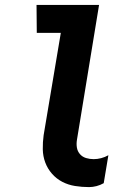

<svg xmlns="http://www.w3.org/2000/svg" viewBox="-20 -755 540 783"><path d="M343 8Q314 8 286 3.5Q258 -1 234 -13.5Q210 -26 192 -46.5Q174 -67 164.5 -92.5Q155 -118 154.5 -146.5Q154 -175 158 -204L228 -621H130L129 -735H384L294 -186Q291 -169 293.5 -153.5Q296 -138 306 -126.5Q316 -115 331 -110.5Q346 -106 362 -106Q377 -106 392.5 -110Q408 -114 422 -122L403 -8Q389 0 373.5 4Q358 8 343 8Z"/></svg>

Font: Iosevka Term Curly Hv Obl
Style: Regular
Weight: 900
Italic angle: -9°
Designer: Belleve Invis
Foundry: Belleve Invis
Version: Version 32.3.0